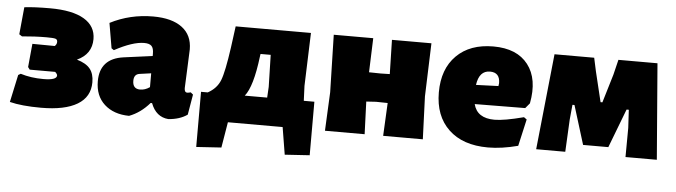

<svg xmlns="http://www.w3.org/2000/svg" viewBox="-42 -645 3310 940"><g transform="rotate(5 1612.5 -175.0)"><path d="M169 9Q74 9 15 -6L44 -141L56 -148Q107 -132 168 -132Q234 -132 234 -155Q234 -162 223 -172H98L89 -184L100 -299L210 -298Q220 -307 220 -319Q220 -331 210 -334Q200 -337 166 -337Q108 -337 46 -331L32 -340L45 -474Q92 -480 171 -480Q281 -480 338.5 -446Q396 -412 396 -348Q396 -274 324 -241Q369 -228 389 -203.5Q409 -179 409 -137Q409 -65 347.5 -28Q286 9 169 9Z M678 -484Q770 -484 820 -446.5Q870 -409 870 -339Q870 -322 866 -241Q862 -160 862 -148Q862 -127 876 -127Q882 -127 893 -130L905 -120L888 -20Q851 6 795 10Q734 5 709 -61H702Q658 -10 602 11Q526 10 480.5 -31.5Q435 -73 435 -145Q435 -256 550 -272L692 -291V-303Q692 -329 681.5 -340Q671 -351 645 -351Q589 -351 500 -303L488 -311L467 -434Q564 -484 678 -484ZM692 -206 635 -198Q608 -194 608 -162Q608 -122 645 -122Q669 -122 692 -138Z M943 134V-137H976Q1020 -161 1036.5 -203Q1053 -245 1070 -366L1084 -471H1454L1445 -210L1448 -137H1500V126L1378 134L1356 0H1087L1066 126ZM1215 -333Q1197 -185 1158 -137H1268L1271 -190L1267 -347H1217Z M1564 0 1573 -190 1566 -472H1760L1754 -304L1811 -303L1856 -304L1852 -472H2046L2037 -210L2045 0H1850L1858 -162L1801 -163L1753 -160L1759 0Z M2366 12Q2242 12 2172.5 -54Q2103 -120 2103 -236Q2103 -351 2169 -417Q2235 -483 2350 -483Q2466 -483 2520.5 -412.5Q2575 -342 2552 -221L2531 -196L2283 -194Q2300 -126 2386 -126Q2433 -126 2529 -151L2543 -141L2513 -9Q2433 12 2366 12ZM2344 -359Q2291 -359 2281 -288L2391 -292L2393 -306Q2393 -359 2344 -359Z M2602 0 2651 -471H2846L2860 -406L2896 -257H2905L2947 -397L2965 -471H3157L3195 0H3041L3042 -143L3037 -232H3026L2953 -41H2829L2770 -232H2760L2753 -159L2745 0Z"/></g></svg>

Font: Alegreya Sans Black
Style: Regular
Weight: 900
Designer: Juan Pablo del Peral
Foundry: Huerta Tipografica
Version: Version 2.007